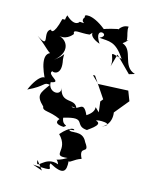

<svg xmlns="http://www.w3.org/2000/svg" viewBox="-152 -677 868 1093"><g transform="rotate(15 281.5 -130.0)"><path d="M321 61C324 52 296 44 244 104C323 183 224 234 326 223C246 270 265 226 283 272C198 239 166 347 163 278L203 330L145 310C295 321 225 306 240 278C326 325 341 300 336 239C345 247 360 222 404 207C365 130 447 176 399 110C369 43 300 88 293 64ZM355 -271 435 -152 422 -136 430 -74C375 -123 440 -88 366 -40C329 -121 319 -53 275 -63C288 -62 245 -71 301 -63C280 -121 208 -61 189 -155C203 -104 120 -107 121 -169C192 -182 84 -205 114 -232C120 -224 175 -220 155 -311C149 -365 172 -344 106 -297C180 -356 155 -421 101 -436C152 -424 182 -475 178 -468C162 -498 211 -481 265 -488C300 -523 242 -485 333 -452C267 -553 394 -516 323 -485C382 -479 418 -491 477 -401C375 -432 438 -413 427 -345L448 -419L539 -328L572 -338C491 -362 528 -466 459 -489C511 -537 488 -503 419 -496C520 -477 458 -544 468 -589C417 -590 406 -531 415 -561C353 -548 326 -536 335 -539C249 -609 198 -591 214 -578C184 -539 252 -541 191 -544C195 -547 174 -504 114 -561C88 -486 158 -542 92 -533C66 -425 44 -454 46 -459C-4 -439 75 -341 -19 -405C49 -355 76 -313 85 -331C25 -319 56 -231 93 -160C94 -207 45 -192 3 -94C101 -140 80 -161 121 -153C79 -94 60 -77 116 -24C118 5 156 -11 224 21C224 21 187 55 258 58C288 36 249 60 242 8C379 -34 308 37 393 41C375 46 481 -10 428 -24C423 -34 550 -34 466 0C550 -36 497 -162 505 -86L582 -180L560 -237L385 -229L343 -270Z"/></g></svg>

Font: Charger Distortion
Style: 2
Weight: 400
Designer: Jasper
Foundry: Cannot Into Space Fonts
Version: Version 0.98